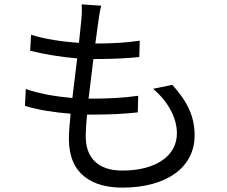

<svg xmlns="http://www.w3.org/2000/svg" viewBox="-20 -812 1040 878"><path d="M98 -405 94 -328C155 -309 228 -298 303 -292C298 -245 295 -205 295 -177C295 -13 404 46 540 46C738 46 870 -44 870 -193C870 -279 837 -348 768 -424L680 -406C753 -344 789 -269 789 -202C789 -99 692 -32 540 -32C426 -32 372 -92 372 -189C372 -213 374 -248 378 -288H414C482 -288 544 -291 610 -298L612 -374C542 -364 472 -361 404 -361H385L407 -542H414C495 -542 553 -545 617 -551L619 -626C561 -617 493 -613 416 -613L430 -716C433 -738 436 -759 443 -786L353 -792C355 -773 355 -755 352 -721L341 -616C267 -621 185 -633 122 -653L118 -580C181 -564 260 -551 333 -545L311 -364C240 -370 164 -382 98 -405Z"/></svg>

Font: Source Han Sans JP
Style: Regular
Weight: 400
Designer: Ryoko NISHIZUKA 西塚涼子 (kana, bopomofo & ideographs); Paul D. Hunt (Latin, Greek & Cyrillic); Sandoll Communications 산돌커뮤니
Foundry: Adobe
Version: Version 2.004;hotconv 1.0.118;makeotfexe 2.5.65603